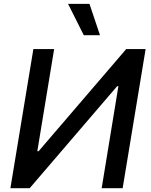

<svg xmlns="http://www.w3.org/2000/svg" viewBox="-20 -984 787 1004"><path d="M154.5 -727.3H263.1L175.1 -193.2H181.8L639.9 -727.3H741.5L621.4 0H511.7L599.1 -533.4H592.7L135.3 0H34.4ZM418 -800.1 335.9 -963.8H447.8L502.8 -800.1Z"/></svg>

Font: Karasuma Gothic
Style: Medium Italic
Weight: 500
Italic angle: 9.39998°
Designer: Rasmus Andersson / Ryoko Nishizuka
Foundry: Genbu
Version: Version 1.00